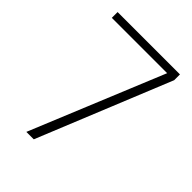

<svg xmlns="http://www.w3.org/2000/svg" viewBox="-189 -730 822 822"><g transform="rotate(45 221.5 -319.5)"><path d="M120 0 368.5 -604H33.5V-639H411V-604L165 0Z"/></g></svg>

Font: Anek Tamil ExtraLight
Style: Regular
Weight: 250
Version: Version 1.003